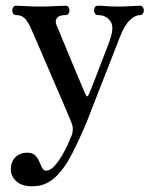

<svg xmlns="http://www.w3.org/2000/svg" viewBox="-20 -460 539 674"><path d="M93 194Q57 194 37.5 176.5Q18 159 18 134Q18 108 34 92Q50 76 75 76Q94 76 103.5 85.5Q113 95 118 107.5Q123 120 128 129.5Q133 139 142 139Q156 139 170 124Q184 109 196.5 88Q209 67 218 47Q227 27 231 17Q240 -7 231 -29Q229 -35 218.5 -59.5Q208 -84 193 -119Q178 -154 161.5 -192Q145 -230 130 -265Q115 -300 104.5 -324.5Q94 -349 91 -355Q80 -381 68.5 -394Q57 -407 37 -407Q30 -407 26.5 -412Q23 -417 23 -424Q23 -430 26.5 -435Q30 -440 37 -440Q48 -440 71 -438.5Q94 -437 119 -437Q144 -437 172 -438.5Q200 -440 210 -440Q217 -440 220.5 -435Q224 -430 224 -424Q224 -417 220.5 -412Q217 -407 210 -407Q188 -407 180.5 -397.5Q173 -388 177 -376Q180 -369 190.5 -343Q201 -317 215.5 -282.5Q230 -248 244 -214Q258 -180 268.5 -156Q279 -132 280 -129Q286 -116 291 -127Q294 -133 302 -153Q310 -173 320 -199.5Q330 -226 340.5 -253Q351 -280 359 -301Q367 -322 369 -330Q381 -369 366 -388Q351 -407 324 -407Q317 -407 313.5 -412Q310 -417 310 -424Q310 -430 313.5 -435Q317 -440 324 -440Q335 -440 353.5 -438.5Q372 -437 396 -437Q420 -437 440.5 -438.5Q461 -440 471 -440Q478 -440 481.5 -435Q485 -430 485 -424Q485 -417 481.5 -412Q478 -407 471 -407Q455 -407 436 -389.5Q417 -372 400 -328Q397 -321 386 -292Q375 -263 359.5 -224Q344 -185 328.5 -145Q313 -105 301 -74.5Q289 -44 285 -33Q258 31 231.5 82.5Q205 134 172 164Q139 194 93 194Z"/></svg>

Font: Zen Old Mincho Medium
Style: Regular
Weight: 500
Designer: Yoshimichi Ohira
Foundry: Positype
Version: Version 1.500